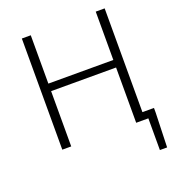

<svg xmlns="http://www.w3.org/2000/svg" viewBox="-162 -844 1053 1172"><g transform="rotate(-20 364.0 -258.0)"><path d="M674 0H595V-359H173V0H115V-722H173V-408H595V-722H653V-48H728V-17L721 206H674Z"/></g></svg>

Font: Nebula Sans Light
Style: Regular
Weight: 300
Designer: Paul D. Hunt for Adobe (as Source Sans)
Foundry: Nebula Entertainment & Broadcasting LLC
Version: Version 1.010